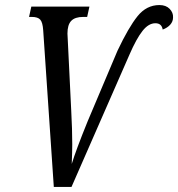

<svg xmlns="http://www.w3.org/2000/svg" viewBox="-20 -740 705 760"><path d="M151 -620Q149 -651 139.5 -662Q130 -673 106 -673H95L104 -714H334L325 -673H309Q277 -673 262 -657.5Q247 -642 247 -607L248 -587L262 -301Q266 -228 266 -169Q266 -143 264 -91Q281 -147 327 -260L445 -539Q489 -632 524.5 -676Q560 -720 611 -720Q637 -720 651.5 -705Q666 -690 665 -671Q665 -655 654 -642.5Q643 -630 624 -623Q620 -648 595 -648Q568 -648 544 -617.5Q520 -587 493 -525L263 0H193Z"/></svg>

Font: Noto Serif Cond
Style: Italic
Weight: 400
Width: 3
Italic angle: -12°
Designer: Monotype Design Team
Foundry: Monotype Imaging Inc.
Version: Version 1.001